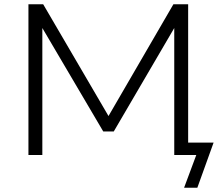

<svg xmlns="http://www.w3.org/2000/svg" viewBox="-20 -725 1024 898"><path d="M841 153 898 0H795V-615L805 -611L512 -110H463L168 -611L178 -615V0H113V-705H182L497 -166H478L791 -705H860V-58H979L903 153Z"/></svg>

Font: Nunito Sans 10pt SemiExpanded Light
Style: Regular
Weight: 300
Width: 6
Designer: Vernon Adams
Foundry: Vernon Adams
Version: Version 3.101;gftools[0.9.27]